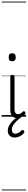

<svg xmlns="http://www.w3.org/2000/svg" viewBox="-20 -1438 341 2366"><path d="M192 17Q171 17 155.5 10.5Q140 4 129 -8Q118 -20 112.5 -38.5Q107 -57 107 -82V-496Q107 -506 113 -510.5Q119 -515 132 -515Q146 -515 152.5 -510.5Q159 -506 159 -496V-94Q159 -74 163.5 -60Q168 -46 177.5 -38.5Q187 -31 202 -31Q213 -31 223 -34.5Q233 -38 243 -45.5Q253 -53 263 -63Q269 -69 275.5 -68Q282 -67 288 -59Q293 -54 295 -48Q297 -42 292 -35Q281 -20 264.5 -8Q248 4 229.5 10.5Q211 17 192 17ZM130 -683Q108 -683 97.5 -695Q87 -707 87 -732Q87 -757 97.5 -769.5Q108 -782 130 -782Q152 -782 163 -769.5Q174 -757 174 -732Q174 -707 163 -695Q152 -683 130 -683ZM161 257Q124 257 100 235Q76 213 76 170Q76 145 86 122Q96 99 114 76.5Q132 54 156.5 32.5Q181 11 210 -10H255V-5Q231 13 208 32.5Q185 52 166.5 73Q148 94 137 115Q126 136 126 158Q126 184 137 197Q148 210 168 210Q184 210 204.5 200.5Q225 191 244 170Q251 164 258 163.5Q265 163 271 169Q279 175 280 183.5Q281 192 276 199Q263 217 243.5 230Q224 243 202.5 250Q181 257 161 257ZM0 898H301V908H0ZM0 -20H301V0H0ZM0 -505H301V-500H0ZM0 -1418H301V-1408H0Z"/></svg>

Font: Playwrite FR Trad Guides
Style: Regular
Weight: 400
Designer: Veronika Burian, José Scaglione
Foundry: TypeTogether
Version: Version 1.003